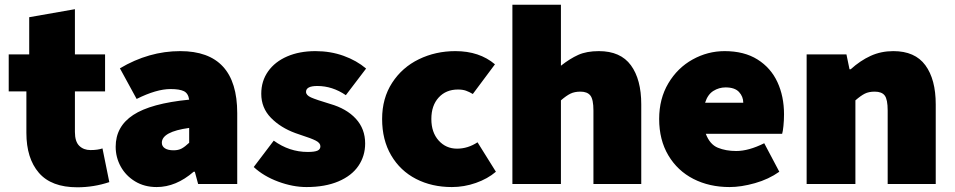

<svg xmlns="http://www.w3.org/2000/svg" viewBox="-20 -781 4053 815"><path d="M92 -217V-393H17V-550H104V-708L298 -742V-550H426V-393H298V-221Q298 -180 316.5 -162Q335 -144 364 -144Q395 -144 415 -151L444 -8Q378 14 308 14Q198 14 145 -47.5Q92 -109 92 -217Z M471 -158Q471 -244 545.5 -293Q620 -342 783 -358Q779 -385 760.5 -394Q742 -403 704 -403Q644 -403 560 -361L489 -491Q612 -564 745 -564Q987 -564 987 -301V0H821L807 -52H802Q727 13 645 13Q593 13 553.5 -11Q514 -35 492.5 -74Q471 -113 471 -158ZM783 -175V-238Q667 -222 667 -175Q667 -160 680 -151.5Q693 -143 717 -143Q737 -143 751 -150.5Q765 -158 783 -175Z M1057 -72 1142 -184Q1208 -136 1286 -136Q1315 -136 1327.5 -141.5Q1340 -147 1340 -160Q1340 -174 1320.5 -184Q1301 -194 1260 -207L1234 -216Q1171 -239 1130 -281Q1089 -323 1089 -383Q1089 -437 1118 -478Q1147 -519 1199 -541.5Q1251 -564 1319 -564Q1383 -564 1438.5 -544Q1494 -524 1534 -490L1448 -377Q1391 -416 1327 -416Q1279 -416 1279 -391Q1279 -377 1300 -367.5Q1321 -358 1381 -340Q1451 -320 1490.5 -277Q1530 -234 1530 -172Q1530 -119 1501.5 -77Q1473 -35 1416.5 -11Q1360 13 1281 13Q1223 13 1161 -10Q1099 -33 1057 -72Z M1602 -276Q1602 -364 1644.5 -429.5Q1687 -495 1758 -529.5Q1829 -564 1913 -564Q2015 -564 2081 -508L1987 -382Q1972 -391 1958 -396Q1944 -401 1924 -401Q1873 -401 1842 -367Q1811 -333 1811 -276Q1811 -219 1842 -184.5Q1873 -150 1920 -150Q1966 -150 2007 -177L2085 -52Q2050 -22 2000 -4.5Q1950 13 1898 13Q1813 13 1746 -21.5Q1679 -56 1640.5 -121.5Q1602 -187 1602 -276Z M2155 -761H2361V-502Q2399 -532 2434.5 -548Q2470 -564 2522 -564Q2614 -564 2658 -504Q2702 -444 2702 -338V0H2499V-312Q2499 -359 2486 -375.5Q2473 -392 2444 -392Q2419 -392 2401.5 -383.5Q2384 -375 2361 -355V0H2155Z M2778 -276Q2778 -362 2817 -427.5Q2856 -493 2920 -528.5Q2984 -564 3056 -564Q3139 -564 3195.5 -528.5Q3252 -493 3280 -432.5Q3308 -372 3308 -296Q3308 -270 3305.5 -246Q3303 -222 3300 -213H2976Q2993 -168 3027 -154Q3061 -140 3105 -140Q3158 -140 3224 -173L3288 -52Q3243 -20 3184.5 -3.5Q3126 13 3077 13Q2991 13 2923.5 -21.5Q2856 -56 2817 -121.5Q2778 -187 2778 -276ZM3135 -345Q3135 -371 3117 -390.5Q3099 -410 3060 -410Q3032 -410 3008 -395Q2984 -380 2973 -345Z M3404 -550H3573L3586 -487H3591Q3632 -524 3676 -544Q3720 -564 3772 -564Q3864 -564 3908 -504Q3952 -444 3952 -338V0H3748V-312Q3748 -359 3735.5 -375.5Q3723 -392 3693 -392Q3668 -392 3651 -383.5Q3634 -375 3611 -355V0H3404Z"/></svg>

Font: Nebula Sans Black
Style: Regular
Weight: 900
Designer: Paul D. Hunt for Adobe (as Source Sans)
Foundry: Nebula Entertainment & Broadcasting LLC
Version: Version 1.010